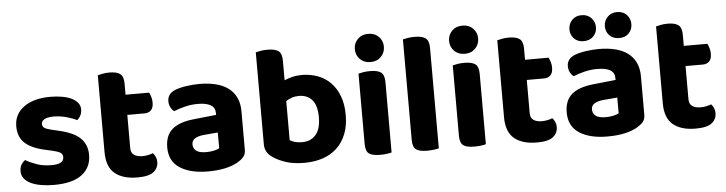

<svg xmlns="http://www.w3.org/2000/svg" viewBox="-45 -902 4228 1118"><g transform="rotate(-5 2069.0 -342.5)"><path d="M450 -141Q450 -67 395 -25.5Q340 16 233 16Q191 16 156.5 10Q122 4 97 -8Q72 -20 58 -38Q44 -56 44 -80Q44 -102 53 -117.5Q62 -133 76 -143Q105 -126 142 -113Q179 -100 228 -100Q299 -100 299 -140Q299 -157 286.5 -166Q274 -175 244 -182L204 -191Q122 -208 82 -243.5Q42 -279 42 -343Q42 -414 99.5 -455.5Q157 -497 254 -497Q290 -497 322 -491.5Q354 -486 377 -475Q400 -464 413.5 -447.5Q427 -431 427 -409Q427 -389 419 -373.5Q411 -358 398 -348Q390 -353 374.5 -359Q359 -365 341 -370Q323 -375 303 -378Q283 -381 266 -381Q231 -381 211.5 -371.5Q192 -362 192 -343Q192 -329 203 -321Q214 -313 243 -306L281 -297Q372 -277 411 -239Q450 -201 450 -141Z M692 -159Q692 -131 710 -118.5Q728 -106 760 -106Q775 -106 792 -109.5Q809 -113 821 -118Q830 -108 836 -95Q842 -82 842 -65Q842 -30 814.5 -7.5Q787 15 719 15Q635 15 588 -23.5Q541 -62 541 -149V-598Q552 -601 570 -604.5Q588 -608 609 -608Q653 -608 672.5 -592.5Q692 -577 692 -536V-471H830Q835 -461 840 -445.5Q845 -430 845 -413Q845 -381 830.5 -367Q816 -353 793 -353H692V-159Z M1132 -97Q1154 -97 1175.5 -101.5Q1197 -106 1208 -113V-205L1126 -198Q1094 -195 1074.5 -183.5Q1055 -172 1055 -149Q1055 -125 1073 -111Q1091 -97 1132 -97ZM1126 -496Q1178 -496 1220.5 -485.5Q1263 -475 1293 -453Q1323 -431 1339.5 -397Q1356 -363 1356 -317V-91Q1356 -65 1342.5 -49.5Q1329 -34 1310 -23Q1279 -4 1234 6Q1189 16 1132 16Q1029 16 968 -23.5Q907 -63 907 -144Q907 -213 948 -249Q989 -285 1074 -294L1207 -308V-319Q1207 -351 1181 -366Q1155 -381 1106 -381Q1068 -381 1031.5 -372Q995 -363 966 -351Q954 -359 945.5 -375.5Q937 -392 937 -411Q937 -455 983 -474Q1012 -485 1050.5 -490.5Q1089 -496 1126 -496Z M1725 -496Q1774 -496 1817 -480Q1860 -464 1891.5 -432Q1923 -400 1941 -352.5Q1959 -305 1959 -242Q1959 -179 1940 -131Q1921 -83 1886.5 -50.5Q1852 -18 1803.5 -1.5Q1755 15 1695 15Q1632 15 1587 0Q1542 -15 1512 -36Q1469 -65 1469 -112V-651Q1480 -654 1498 -657Q1516 -660 1538 -660Q1583 -660 1602.5 -645Q1622 -630 1622 -588V-474Q1642 -483 1668 -489.5Q1694 -496 1725 -496ZM1697 -376Q1674 -376 1655.5 -369.5Q1637 -363 1621 -353V-124Q1633 -116 1651 -111Q1669 -106 1693 -106Q1743 -106 1772.5 -140Q1802 -174 1802 -242Q1802 -312 1773.5 -344Q1745 -376 1697 -376Z M2206 -1Q2196 2 2178 4.5Q2160 7 2138 7Q2093 7 2073.5 -7.5Q2054 -22 2054 -64V-475Q2064 -478 2082 -481Q2100 -484 2122 -484Q2167 -484 2186.5 -469Q2206 -454 2206 -412ZM2045 -619Q2045 -653 2068.5 -677Q2092 -701 2130 -701Q2168 -701 2191.5 -677Q2215 -653 2215 -619Q2215 -584 2191.5 -560Q2168 -536 2130 -536Q2092 -536 2068.5 -560Q2045 -584 2045 -619Z M2413 7Q2368 7 2348.5 -7.5Q2329 -22 2329 -64V-651Q2339 -654 2357.5 -657Q2376 -660 2398 -660Q2442 -660 2462 -645Q2482 -630 2482 -588V-1Q2471 2 2453 4.5Q2435 7 2413 7Z M2757 -1Q2747 2 2729 4.5Q2711 7 2689 7Q2644 7 2624.5 -7.5Q2605 -22 2605 -64V-475Q2615 -478 2633 -481Q2651 -484 2673 -484Q2718 -484 2737.5 -469Q2757 -454 2757 -412ZM2596 -619Q2596 -653 2619.5 -677Q2643 -701 2681 -701Q2719 -701 2742.5 -677Q2766 -653 2766 -619Q2766 -584 2742.5 -560Q2719 -536 2681 -536Q2643 -536 2619.5 -560Q2596 -584 2596 -619Z M3027 -159Q3027 -131 3045 -118.5Q3063 -106 3095 -106Q3110 -106 3127 -109.5Q3144 -113 3156 -118Q3165 -108 3171 -95Q3177 -82 3177 -65Q3177 -30 3149.5 -7.5Q3122 15 3054 15Q2970 15 2923 -23.5Q2876 -62 2876 -149V-598Q2887 -601 2905 -604.5Q2923 -608 2944 -608Q2988 -608 3007.5 -592.5Q3027 -577 3027 -536V-471H3165Q3170 -461 3175 -445.5Q3180 -430 3180 -413Q3180 -381 3165.5 -367Q3151 -353 3128 -353H3027V-159Z M3467 -97Q3489 -97 3510.5 -101.5Q3532 -106 3543 -113V-205L3461 -198Q3429 -195 3409.5 -183.5Q3390 -172 3390 -149Q3390 -125 3408 -111Q3426 -97 3467 -97ZM3461 -496Q3513 -496 3555.5 -485.5Q3598 -475 3628 -453Q3658 -431 3674.5 -397Q3691 -363 3691 -317V-91Q3691 -65 3677.5 -49.5Q3664 -34 3645 -23Q3614 -4 3569 6Q3524 16 3467 16Q3364 16 3303 -23.5Q3242 -63 3242 -144Q3242 -213 3283 -249Q3324 -285 3409 -294L3542 -308V-319Q3542 -351 3516 -366Q3490 -381 3441 -381Q3403 -381 3366.5 -372Q3330 -363 3301 -351Q3289 -359 3280.5 -375.5Q3272 -392 3272 -411Q3272 -455 3318 -474Q3347 -485 3385.5 -490.5Q3424 -496 3461 -496ZM3455 -624Q3455 -592 3433.5 -570.5Q3412 -549 3377 -549Q3342 -549 3321 -570.5Q3300 -592 3300 -624Q3300 -656 3321 -678.5Q3342 -701 3377 -701Q3412 -701 3433.5 -678.5Q3455 -656 3455 -624ZM3662 -624Q3662 -592 3641 -570.5Q3620 -549 3585 -549Q3550 -549 3528.5 -570.5Q3507 -592 3507 -624Q3507 -656 3528.5 -678.5Q3550 -701 3585 -701Q3620 -701 3641 -678.5Q3662 -656 3662 -624Z M3955 -159Q3955 -131 3973 -118.5Q3991 -106 4023 -106Q4038 -106 4055 -109.5Q4072 -113 4084 -118Q4093 -108 4099 -95Q4105 -82 4105 -65Q4105 -30 4077.5 -7.5Q4050 15 3982 15Q3898 15 3851 -23.5Q3804 -62 3804 -149V-598Q3815 -601 3833 -604.5Q3851 -608 3872 -608Q3916 -608 3935.5 -592.5Q3955 -577 3955 -536V-471H4093Q4098 -461 4103 -445.5Q4108 -430 4108 -413Q4108 -381 4093.5 -367Q4079 -353 4056 -353H3955V-159Z"/></g></svg>

Font: Baloo Bhaina 2
Style: Bold
Weight: 700
Designer: Yesha Goshar, Manish Minz, Shuchita Grover and Ek Type
Foundry: Ek Type
Version: Version 1.640;hotconv 1.0.111;makeotfexe 2.5.65597; ttfautoh